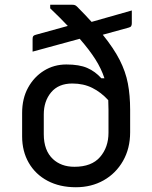

<svg xmlns="http://www.w3.org/2000/svg" viewBox="-20 -776 640 807"><path d="M259 -505Q313 -505 346.5 -490.5Q380 -476 406 -447H419Q406 -487 381 -526.5Q356 -566 315 -613L117 -559V-612Q117 -621 120 -624.5Q123 -628 131 -630L265 -667Q249 -684 230.5 -702.5Q212 -721 191 -741V-756H284Q290 -756 294.5 -754.5Q299 -753 304 -748Q338 -714 365 -684L534 -732V-678Q534 -671 531.5 -666.5Q529 -662 521 -660L412 -630Q458 -573 483 -524Q508 -475 517.5 -425Q527 -375 527 -315V-220Q527 -152 497 -99.5Q467 -47 415.5 -18Q364 11 299 11Q231 11 180 -16Q129 -43 101 -91.5Q73 -140 73 -203V-301Q73 -362 98 -407.5Q123 -453 165 -479Q207 -505 259 -505ZM203 -107Q219 -92 241.5 -83.5Q264 -75 293 -75Q365 -75 400.5 -116Q436 -157 436 -218V-315Q436 -337 435 -355Q405 -388 368 -406.5Q331 -425 284 -425Q226 -425 195 -388Q164 -351 164 -295V-212Q164 -143 203 -107Z"/></svg>

Font: Recursive Sn Lnr St
Style: Regular
Weight: 400
Version: Version 1.079;hotconv 1.0.112;makeotfexe 2.5.65598; ttfautoh